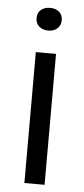

<svg xmlns="http://www.w3.org/2000/svg" viewBox="-52 -736 337 767"><g transform="rotate(5 116.5 -353.0)"><path d="M76 0V-525H157V0ZM118 -615Q95 -615 81 -627.5Q67 -640 67 -661Q67 -682 81 -694Q95 -706 118 -706Q140 -706 154 -694Q168 -682 168 -661Q168 -640 154 -627.5Q140 -615 118 -615Z"/></g></svg>

Font: Mona Sans
Style: Regular
Weight: 400
Designer: Deni Anggara
Foundry: GitHub
Version: Version 2.000;Glyphs 3.2.3 (3260)